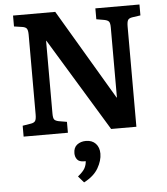

<svg xmlns="http://www.w3.org/2000/svg" viewBox="-63 -756 964 1106"><g transform="rotate(-5 418.5 -203.5)"><path d="M54 0V-63L103 -71Q121 -74 127.5 -84Q134 -94 134 -122V-582Q134 -607 127.5 -617Q121 -627 101 -630L54 -637V-700H298L608 -176L609 -181V-582Q609 -607 602.5 -616Q596 -625 576 -629L530 -637V-700H785V-637L737 -630Q718 -627 712 -616.5Q706 -606 706 -579V0H560L232 -540L231 -534V-118Q231 -92 237.5 -83.5Q244 -75 263 -71L310 -63V0ZM378 293 346 256Q377 231 387 212Q397 193 398 172H388Q360 172 348.5 157Q337 142 337 121Q337 88 358 72Q379 56 409 56Q445 56 465.5 78Q486 100 486 136Q486 176 461 219.5Q436 263 378 293Z"/></g></svg>

Font: Literata 12pt SemiBold
Style: Regular
Weight: 600
Designer: Latin by Veronika Burian and Jose Scaglione. Greek by Irene Vlachou. Cyrillic by Vera Evstafieva.
Foundry: TypeTogether
Version: Version 3.002